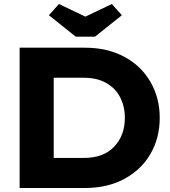

<svg xmlns="http://www.w3.org/2000/svg" viewBox="-20 -938 849 958"><path d="M78 -700H404Q516 -700 600.5 -654.5Q685 -609 731 -529Q777 -449 777 -350Q777 -250 731 -170.5Q685 -91 600.5 -45.5Q516 0 404 0H78ZM399 -150Q496 -150 549.5 -206Q603 -262 603 -350Q603 -407 579.5 -452.5Q556 -498 510 -524Q464 -550 399 -550H248V-150ZM224 -862 274 -918 406 -855 538 -918 588 -862 454 -755H358Z"/></svg>

Font: Lexend Exa HM Xlight
Style: Bold
Weight: 700
Designer: Bonnie Shaver-Troup, Thomas Jockin, Octavio Pardo
Foundry: Lexend
Version: Version 1.091